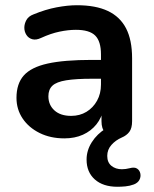

<svg xmlns="http://www.w3.org/2000/svg" viewBox="-20 -519 587 734"><path d="M429 195Q374 195 342.5 167Q311 139 311 91Q311 56 331 24.5Q351 -7 385 -28L383 -9Q375 -19 371.5 -30Q368 -41 368 -56V-104H376Q369 -69 348.5 -43.5Q328 -18 297 -4Q266 10 226 10Q173 10 131.5 -10.5Q90 -31 66.5 -66Q43 -101 43 -145Q43 -199 71 -230.5Q99 -262 162 -276Q225 -290 331 -290H381V-218H332Q270 -218 233 -212Q196 -206 180.5 -191.5Q165 -177 165 -151Q165 -118 188 -97Q211 -76 252 -76Q285 -76 310.5 -91.5Q336 -107 351 -134Q366 -161 366 -196V-311Q366 -361 344 -383Q322 -405 270 -405Q241 -405 207.5 -398Q174 -391 137 -374Q118 -365 103.5 -369Q89 -373 81 -385.5Q73 -398 73 -413Q73 -428 81 -442.5Q89 -457 108 -464Q154 -483 196.5 -491Q239 -499 274 -499Q346 -499 392.5 -477Q439 -455 462 -410.5Q485 -366 485 -296V-56Q485 -29 474.5 -15Q464 -1 445 7Q422 17 406 35Q390 53 390 77Q390 102 406 115Q422 128 446 128Q453 128 460.5 127Q468 126 476 124Q494 119 504 125.5Q514 132 516.5 144.5Q519 157 513 168.5Q507 180 492 186Q476 192 459.5 193.5Q443 195 429 195Z"/></svg>

Font: Nunito
Style: Bold
Weight: 700
Designer: Vernon Adams
Foundry: Vernon Adams
Version: Version 3.602